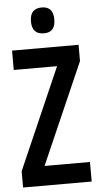

<svg xmlns="http://www.w3.org/2000/svg" viewBox="-61 -961 514 998"><g transform="rotate(-5 196.0 -462.0)"><path d="M376 0H18V-85L249 -613H23V-714H370V-629L139 -102H376ZM196 -924Q256 -924 256 -856Q256 -789 196 -789Q134 -789 134 -856Q134 -924 196 -924Z"/></g></svg>

Font: Noto Sans Gurmukhi ExtraCondensed SemiBold
Style: Regular
Weight: 600
Width: 2
Designer: Jelle Bosma - Monotype Design Team
Foundry: Monotype Imaging Inc.
Version: Version 2.004; ttfautohint (v1.8.4.7-5d5b)